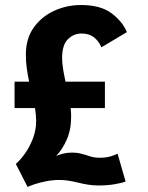

<svg xmlns="http://www.w3.org/2000/svg" viewBox="-20 -726 590 765"><path d="M90 19 43 -73Q43 -73 43.5 -73H43Q60 -87 79 -113.5Q98 -140 111 -173.8Q124 -207.5 124 -243.5Q124 -256 122.8 -269.2Q121.5 -282.5 119.5 -295.5H38V-400.5H96Q90.5 -426.5 86.8 -453.2Q83 -480 83 -508Q83 -572 114.2 -616Q145.5 -660 195.8 -683Q246 -706 303 -706Q381 -706 424.8 -672.8Q468.5 -639.5 485.5 -598L384 -537.5Q374 -561.5 354.8 -577Q335.5 -592.5 304.5 -592.5Q274 -592.5 250.8 -570Q227.5 -547.5 227.5 -494.5Q227.5 -474.5 231.5 -450.2Q235.5 -426 241 -400.5H398V-295.5H261.5Q263.5 -277 263.5 -262Q263.5 -209.5 246 -169.8Q228.5 -130 203.5 -104.5Q215.5 -110 231.8 -114Q248 -118 268 -118Q284.5 -118 298 -115Q311.5 -112 322.5 -108.5Q334.5 -104 347.2 -100.8Q360 -97.5 376.5 -97.5Q401.5 -97.5 419 -102.5Q436.5 -107.5 448.5 -113.5L480.5 -2.5Q467.5 2.5 438 7.8Q408.5 13 372.5 13Q350 13 329.2 9.5Q308.5 6 288.5 1Q270 -3.5 252.5 -6.2Q235 -9 217 -9Q190 -9 163.8 -3.8Q137.5 1.5 117.8 8Q98 14.5 90 19Z"/></svg>

Font: Trispace SemiCondensed SemiBold
Style: Regular
Weight: 600
Width: 4
Designer: Tyler Finck
Foundry: Etcetera Type Company
Version: Version 1.210; ttfautohint (v1.8.3)